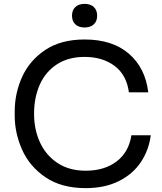

<svg xmlns="http://www.w3.org/2000/svg" viewBox="-20 -954 835 992"><path d="M56 -356V-378Q56 -472 94.5 -557Q133 -642 214 -696Q295 -750 417 -750Q561 -750 646 -676.5Q731 -603 746 -477H646Q634 -567 572 -613.5Q510 -660 417 -660Q333 -660 274 -621.5Q215 -583 185.5 -516.5Q156 -450 156 -366Q156 -285 186.5 -218.5Q217 -152 277 -112Q337 -72 423 -72Q519 -72 582 -119.5Q645 -167 659 -255H759Q749 -178 707.5 -116Q666 -54 593.5 -18Q521 18 423 18Q297 18 214.5 -38.5Q132 -95 94 -181Q56 -267 56 -356ZM352 -873Q352 -901 369 -917.5Q386 -934 417 -934Q448 -934 465 -917.5Q482 -901 482 -873Q482 -845 465 -828.5Q448 -812 417 -812Q386 -812 369 -828.5Q352 -845 352 -873Z"/></svg>

Font: Sora-SIA
Style: Regular
Weight: 400
Designer: Jonathan Barnbrook, Julián Moncada
Foundry: Barnbrook Fonts
Version: Version 2.000